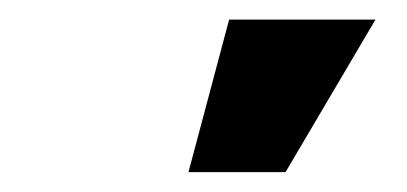

<svg xmlns="http://www.w3.org/2000/svg" viewBox="-20 -790 415 196"><path d="M172.4 -614.3 213.9 -770H363.3L271.5 -614.3Z"/></svg>

Font: Inter Extra Bold
Style: Italic
Weight: 800
Italic angle: -9.39999°
Designer: Rasmus Andersson
Foundry: rsms
Version: Version 4.000;git-3c8e0fc